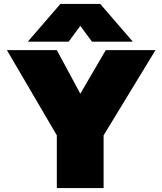

<svg xmlns="http://www.w3.org/2000/svg" viewBox="-20 -953 823 973"><path d="M286 -933H488L653 -742H446L387 -822L328 -742H121ZM268 -267 15 -699H268L387 -478L516 -699H768L505 -267V0H268Z"/></svg>

Font: Prompt Black
Style: Regular
Weight: 900
Designer: Katatrad Team
Foundry: CadsonDemak
Version: Version 1.001